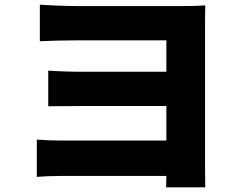

<svg xmlns="http://www.w3.org/2000/svg" viewBox="-20 -760 1040 824"><path d="M860 -644C860 -674 860 -719 861 -737C840 -735 795 -734 765 -734H316C263 -734 189 -737 151 -740V-583C187 -585 263 -587 316 -587H694V-452H332C283 -452 225 -454 187 -457V-304C217 -304 283 -305 332 -305H694V-157H243C197 -157 159 -159 138 -161V-1C160 -3 208 -5 242 -5H694L693 44H861C861 23 860 -18 860 -39Z"/></svg>

Font: Noto Sans T Chinese Black
Style: Bold
Weight: 900
Designer: Ryoko NISHIZUKA (kana & ideographs); Paul D. Hunt (Latin, Greek & Cyrillic); Wenlong ZHANG (bopomofo); Sandoll Communica
Foundry: Adobe Systems Incorporated
Version: Version 1.000;PS 1;hotconv 1.0.78;makeotf.lib2.5.61930